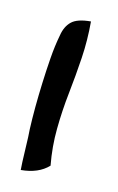

<svg xmlns="http://www.w3.org/2000/svg" viewBox="-48 -451 220 359"><g transform="rotate(10 62.0 -271.0)"><path d="M96.9 -419.2Q96.9 -383.4 91.7 -349.1Q86.5 -314.7 79.6 -280.1Q72.7 -245.5 69.3 -210.9Q65.8 -176.2 69.3 -140.5Q49.4 -122.9 15.8 -122.9Q15.8 -127.4 16.2 -138.5Q16.6 -149.6 17.5 -162.1Q18.3 -174.5 18.8 -185.6Q19.2 -196.7 19.2 -201.2Q20.1 -220 22.2 -243.2Q24.4 -266.5 27.4 -290.3Q30.4 -314.2 34.3 -338.3Q38.2 -362.4 44.2 -383.4Q48.5 -401 59.8 -410.1Q71 -419.2 96.9 -419.2Z"/></g></svg>

Font: Swanky and Moo Moo
Style: Regular
Weight: 400
Designer: Kimberly Geswein
Foundry: Kimberly Geswein
Version: Version 1.002 2001